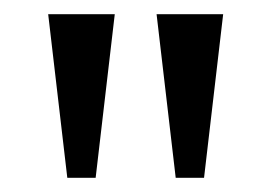

<svg xmlns="http://www.w3.org/2000/svg" viewBox="-20 -734 384 271"><path d="M75 -483 48 -714H142L115 -483ZM228 -483 201 -714H295L268 -483Z"/></svg>

Font: Noto Serif Myanmar ExtraCondensed
Style: Regular
Weight: 400
Width: 2
Designer: Ben Mitchell and the Monotype Design Team
Foundry: Monotype Imaging Inc.
Version: Version 2.106; ttfautohint (v1.8.4.7-5d5b)